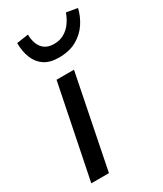

<svg xmlns="http://www.w3.org/2000/svg" viewBox="-186 -806 746 877"><g transform="rotate(-30 187.0 -367.0)"><path d="M26 0 125 -489H217L119 0ZM186 -571Q139 -571 110 -590.5Q81 -610 67 -645Q53 -680 53 -724L115 -733Q115 -706 123.5 -684Q132 -662 150 -649Q168 -636 199 -636Q229 -636 252.5 -650Q276 -664 291.5 -686.5Q307 -709 316 -734L374 -724Q365 -685 342 -650Q319 -615 280.5 -593Q242 -571 186 -571Z"/></g></svg>

Font: Source Sans 3 ExtraLight Medium
Style: Italic
Weight: 500
Italic angle: -11°
Version: Version 3.052;hotconv 1.1.0;makeotfexe 2.6.0